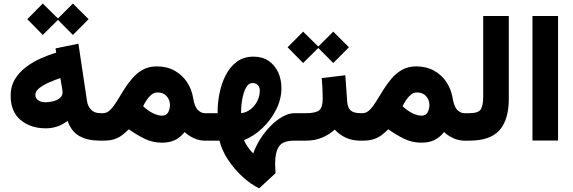

<svg xmlns="http://www.w3.org/2000/svg" viewBox="-20 -775 3160 1058"><path d="M215.8 -755.4 299.3 -673.3 381.8 -755.4 468.3 -669.4 381.8 -582.5 299.3 -665.5 215.8 -582.5 130.4 -669.4ZM531.2 0Q463.4 0 418.5 -24.7Q373.5 -49.3 352.5 -108.9Q323.7 -87.4 294.4 -77.6Q265.1 -67.9 232.4 -67.9Q148.9 -67.9 93.8 -113.5Q38.6 -159.2 38.6 -249Q38.6 -298.3 61 -336.4Q83.5 -374.5 120.4 -403.1Q157.2 -431.6 201.4 -451.7Q245.6 -471.7 289.6 -484.9L286.1 -508.3L412.1 -534.2L459.5 -217.8Q463.4 -190.9 481.4 -171.1Q499.5 -151.4 533.2 -151.4H547.9V0ZM324.7 -265.6Q324.7 -272.5 323.5 -281.2Q322.3 -290 320.3 -299.3L312.5 -344.7Q283.7 -335.4 251.5 -321.3Q219.2 -307.1 197 -289.8Q174.8 -272.5 174.8 -252.4Q174.8 -234.4 190.2 -222.9Q205.6 -211.4 229.5 -211.4Q251 -211.4 272.9 -217Q294.9 -222.7 309.8 -234.9Q324.7 -247.1 324.7 -265.6Z M549.8 0H528.3L528.8 -151.4H547.4Q569.8 -151.4 588.1 -169.9Q606.4 -188.5 624.5 -218Q642.6 -247.6 662.8 -280.3Q683.1 -313 708.3 -342.5Q733.4 -372.1 766.6 -390.6Q799.8 -409.2 843.8 -409.2Q899.9 -409.2 941.9 -385.7Q983.9 -362.3 1010.3 -322.8Q1036.6 -283.2 1044.4 -234.4Q1052.7 -185.5 1070.8 -168.5Q1088.9 -151.4 1108.4 -151.4H1121.1V0H1107.9Q1076.7 0 1046.1 -14.6Q1015.6 -29.3 997.6 -47.4Q972.2 -16.1 942.4 -2.4Q912.6 11.2 872.1 11.2Q820.8 11.2 776.4 -10.7Q731.9 -32.7 689.9 -62.5Q672.9 -45.9 654.8 -31.7Q636.7 -17.6 612.1 -8.8Q587.4 0 549.8 0ZM848.6 -265.6Q829.1 -265.6 813.7 -252.7Q798.3 -239.7 787.1 -222.2Q775.9 -204.6 768.6 -189.5Q796.9 -164.1 821.3 -151.9Q836.9 -144 850.1 -140.9Q863.3 -137.7 873 -137.7Q897 -137.7 906.7 -156.2Q916.5 -174.8 916.5 -196.8Q916.5 -224.1 898.4 -244.9Q880.4 -265.6 848.6 -265.6Z M1101.6 0V-151.4H1179.2V-162.6Q1179.2 -208.5 1189.5 -260.5Q1199.7 -312.5 1222.7 -358.6Q1245.6 -404.8 1283.7 -433.8Q1321.8 -462.9 1377.4 -462.9Q1425.8 -462.9 1460 -439.7Q1494.1 -416.5 1512.5 -377.2Q1530.8 -337.9 1530.8 -289.1Q1530.8 -229 1501.7 -171.1Q1472.7 -113.3 1425.5 -68.6Q1378.4 -23.9 1324.7 -2.9Q1331.1 14.6 1345.7 35.2Q1360.4 55.7 1375.5 70.8Q1388.2 32.7 1412.6 -6.3Q1437 -45.4 1468.8 -78.4Q1500.5 -111.3 1535.4 -131.3Q1570.3 -151.4 1603 -151.4H1619.1V0H1602.1Q1538.6 0 1517.3 32Q1496.1 64 1496.1 125.5Q1496.1 138.2 1496.8 151.6Q1497.6 165 1498.5 179.2L1408.2 262.7Q1361.8 240.7 1316.2 198.7Q1270.5 156.7 1236.3 104.7Q1202.1 52.7 1189.5 0ZM1371.1 -317.4Q1353.5 -317.4 1341.6 -300.8Q1329.6 -284.2 1322.3 -259.3Q1314.9 -234.4 1311.8 -208Q1308.6 -181.6 1308.6 -162.6V-151.4Q1336.4 -154.3 1359.9 -172.1Q1383.3 -189.9 1397.5 -217.5Q1411.6 -245.1 1411.6 -276.4Q1411.6 -294.9 1400.6 -306.2Q1389.6 -317.4 1371.1 -317.4Z M1650.4 -600.6 1733.9 -518.6 1816.4 -600.6 1902.8 -514.6 1816.4 -427.7 1733.9 -510.7 1650.4 -427.7 1564.9 -514.6ZM1599.6 -151.4H1668Q1720.2 -151.4 1739.3 -167.7Q1758.3 -184.1 1758.3 -231.4Q1758.3 -260.7 1756.8 -289.3Q1755.4 -317.9 1752.9 -344.7L1882.8 -360.4L1893.1 -215.8Q1895.5 -181.2 1912.4 -166.3Q1929.2 -151.4 1967.3 -151.4H1977.5V0H1966.3Q1918.5 0 1883.1 -17.3Q1847.7 -34.7 1824.7 -61Q1794.9 -33.2 1754.4 -16.6Q1713.9 0 1668 0H1599.6Z M1979.5 0H1958L1958.5 -151.4H1977.1Q1999.5 -151.4 2017.8 -169.9Q2036.1 -188.5 2054.2 -218Q2072.3 -247.6 2092.5 -280.3Q2112.8 -313 2137.9 -342.5Q2163.1 -372.1 2196.3 -390.6Q2229.5 -409.2 2273.4 -409.2Q2329.6 -409.2 2371.6 -385.7Q2413.6 -362.3 2439.9 -322.8Q2466.3 -283.2 2474.1 -234.4Q2482.4 -185.5 2500.5 -168.5Q2518.6 -151.4 2538.1 -151.4H2550.8V0H2537.6Q2506.3 0 2475.8 -14.6Q2445.3 -29.3 2427.2 -47.4Q2401.9 -16.1 2372.1 -2.4Q2342.3 11.2 2301.8 11.2Q2250.5 11.2 2206.1 -10.7Q2161.6 -32.7 2119.6 -62.5Q2102.5 -45.9 2084.5 -31.7Q2066.4 -17.6 2041.7 -8.8Q2017.1 0 1979.5 0ZM2278.3 -265.6Q2258.8 -265.6 2243.4 -252.7Q2228 -239.7 2216.8 -222.2Q2205.6 -204.6 2198.2 -189.5Q2226.6 -164.1 2251 -151.9Q2266.6 -144 2279.8 -140.9Q2293 -137.7 2302.7 -137.7Q2326.7 -137.7 2336.4 -156.2Q2346.2 -174.8 2346.2 -196.8Q2346.2 -224.1 2328.1 -244.9Q2310.1 -265.6 2278.3 -265.6Z M2531.2 -151.4H2567.4Q2617.2 -151.4 2629.9 -173.3Q2642.6 -195.3 2642.6 -244.1V-687H2783.7V-230Q2783.7 -116.2 2732.9 -58.1Q2682.1 0 2566.9 0H2531.2Z M3055.2 -687V-0.5H2914.1V-687Z"/></svg>

Font: Vazirmatn UI NL Black
Style: Regular
Weight: 900
Designer: Saber Rastikerdar
Foundry: Saber Rastikerdar
Version: Version 33.003